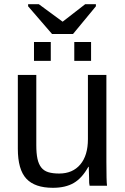

<svg xmlns="http://www.w3.org/2000/svg" viewBox="-20 -885 596 915"><path d="M153 -528V-193Q153 -154 158.5 -128.5Q164 -103 176.5 -87Q189 -71 210 -64.5Q231 -58 262 -58Q326 -58 362.5 -101Q399 -144 399 -222V-528H487V-113Q487 -21 490 0H407Q407 0 405 -13Q405 -24 404.5 -38Q404 -52 403 -90H401Q371 -36 331.5 -13Q292 10 232 10Q146 10 105.5 -33.5Q65 -77 65 -176V-528ZM334 -595V-685H414V-595ZM142 -595V-685H222V-595ZM328 -723H228L114 -855V-865H165L278 -782H279L386 -865H437V-855Z"/></svg>

Font: Libra Sans
Style: Regular
Weight: 400
Foundry: Context Ltd
Version: Version 1.000; ttfautohint (v1.3)